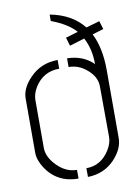

<svg xmlns="http://www.w3.org/2000/svg" viewBox="-81 -750 571 805"><g transform="rotate(-10 205.0 -348.0)"><path d="M27.3 -137.7V-367.2Q27.3 -412.1 68.4 -454.1Q116.2 -503.9 187.5 -503.9V-466.8Q119.1 -466.8 83 -408.2Q66.4 -380.9 66.4 -354.5V-150.4Q66.4 -111.3 104.5 -73.2Q141.6 -36.1 187.5 -36.1V1Q97.7 1 49.8 -71.3Q27.3 -106.4 27.3 -137.7ZM187.5 -669.9V-697.3Q280.3 -679.7 330.1 -617.2L387.7 -633.8L398.4 -598.6L350.6 -584Q382.8 -521.5 382.8 -425.8V-137.7Q382.8 -91.8 342.8 -48.8Q296.9 0 227.5 1V-36.1Q290 -36.1 326.2 -93.8Q343.8 -122.1 343.8 -148.4L342.8 -364.3Q342.8 -406.2 301.8 -439.5Q268.6 -466.8 227.5 -466.8V-503.9Q294.9 -502.9 338.9 -460Q338.9 -525.4 312.5 -573.2L249 -553.7L238.3 -589.8L291 -605.5Q257.8 -643.6 187.5 -669.9Z"/></g></svg>

Font: Post No Bills Jaffna Light
Style: Regular
Weight: 300
Designer: Kosala Senevirathne, Siva Puranthara, Lasantha Premarathna, Tharique Azeez
Foundry: Mooniak
Version: Version 1.220 ; ttfautohint (v1.6)